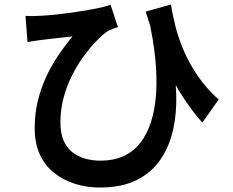

<svg xmlns="http://www.w3.org/2000/svg" viewBox="-20 -778 1040 858"><path d="M744 -758Q751 -711 764.5 -658.5Q778 -606 801.5 -551Q825 -496 862.5 -440.5Q900 -385 957 -333L884 -230Q830 -291 784.5 -365Q739 -439 701.5 -529Q664 -619 631 -726ZM94 -707Q120 -705 150 -707Q185 -708 230.5 -713Q276 -718 323 -725Q370 -732 410.5 -740Q451 -748 474 -757L507 -657Q497 -654 482.5 -648.5Q468 -643 457 -636Q436 -621 409.5 -593.5Q383 -566 355 -528Q327 -490 303 -443Q279 -396 264.5 -342.5Q250 -289 250 -230Q250 -184 263.5 -151.5Q277 -119 302 -99Q327 -79 359.5 -69.5Q392 -60 428 -60Q544 -60 606 -138.5Q668 -217 677.5 -360.5Q687 -504 644 -696L749 -520Q765 -438 767.5 -355Q770 -272 753.5 -198Q737 -124 697.5 -65.5Q658 -7 591 26.5Q524 60 426 60Q366 60 313.5 43Q261 26 220.5 -6.5Q180 -39 157.5 -89Q135 -139 135 -205Q135 -269 148.5 -325Q162 -381 185 -431.5Q208 -482 238.5 -527.5Q269 -573 304 -615Q283 -613 255.5 -610Q228 -607 203 -604Q178 -601 162 -599Q146 -597 132.5 -595Q119 -593 103 -590Z"/></svg>

Font: Noto Sans SC SemiBold
Style: Regular
Weight: 600
Designer: Ryoko NISHIZUKA 西塚涼子 (kana, bopomofo & ideographs); Paul D. Hunt (Latin, Greek & Cyrillic); Sandoll Communications 산돌커뮤니
Foundry: Adobe
Version: Version 2.004-H2;hotconv 1.0.118;makeotfexe 2.5.65603